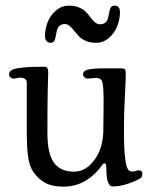

<svg xmlns="http://www.w3.org/2000/svg" viewBox="-20 -664 553 694"><path d="M341.3 -576.2Q366.7 -576.2 371.6 -603.5Q375.5 -627.4 379.6 -635.5Q383.8 -643.6 394.5 -643.6Q413.6 -643.6 413.6 -619.6Q413.6 -595.7 404.5 -571Q395.5 -546.4 374.8 -527.8Q354 -509.3 326.7 -509.3Q305.7 -509.3 289.8 -516.4Q273.9 -523.4 264.6 -533.4Q255.4 -543.5 247.8 -553.2Q240.2 -563 231.9 -570.1Q223.6 -577.1 214.4 -577.1Q189.5 -577.1 184.6 -549.3Q180.7 -524.9 176.8 -517.1Q172.9 -509.3 161.6 -509.3Q154.3 -509.3 148.4 -515.6Q142.6 -522 142.6 -533.7Q142.6 -558.1 151.6 -582.5Q160.6 -606.9 181.4 -625.2Q202.1 -643.6 229.5 -643.6Q250.5 -643.6 266.4 -636.7Q282.2 -629.9 291.5 -619.9Q300.8 -609.9 308.1 -599.9Q315.4 -589.8 323.7 -583Q332 -576.2 341.3 -576.2ZM428.2 -216.3V-182.6Q428.2 -126 432.1 -94.2Q436 -62.5 441.7 -53.2Q447.3 -43.9 456.5 -43.9Q463.4 -43.9 470.7 -46.1Q478 -48.3 482.4 -48.3Q488.3 -48.3 491.5 -44.9Q494.6 -41.5 494.6 -36.6Q494.6 -26.9 490 -22Q485.4 -17.1 468.3 -9.8Q423.8 9.8 390.6 9.8Q382.3 9.8 378.7 7.1Q375 4.4 370.6 -4.9Q364.3 -17.6 364.3 -59.6Q364.3 -73.7 357.4 -73.7Q356 -73.7 354.7 -73Q353.5 -72.3 352.1 -70.6Q350.6 -68.8 349.1 -67.1Q347.7 -65.4 345.5 -62.3Q343.3 -59.1 341.3 -56.6Q286.6 10.7 209.5 10.7Q169.4 10.7 144.5 -2.4Q119.6 -15.6 100.6 -42.5Q85.9 -63 81.3 -99.1Q76.7 -135.3 76.7 -194.8V-365.2Q76.7 -374.5 70.1 -378.9Q63.5 -383.3 54.7 -383.3Q48.3 -383.3 40.5 -381.6Q32.7 -379.9 28.3 -379.9Q22.9 -379.9 17.8 -384.3Q12.7 -388.7 12.7 -394Q12.7 -404.3 21.5 -410.2Q41 -422.9 139.6 -422.9Q154.3 -422.9 154.3 -404.3Q154.3 -402.8 154.1 -393.1Q153.8 -383.3 153.3 -366Q152.8 -348.6 152.3 -324.5Q151.9 -300.3 151.6 -262.5Q151.4 -224.6 151.4 -181.6Q151.4 -109.4 174.8 -76.4Q198.2 -43.5 247.6 -43.5Q291 -43.5 322.3 -87.2Q353.5 -130.9 353.5 -194.8Q353.5 -209 354 -244.4Q354.5 -279.8 354.5 -297.4Q354.5 -352.5 349.6 -368.7Q345.2 -382.3 326.7 -382.3Q320.3 -382.3 311.5 -381.1Q302.7 -379.9 298.3 -379.9Q290 -379.9 285.2 -384.5Q280.3 -389.2 280.3 -395.5Q280.3 -405.3 291 -410.2Q307.6 -417 358.4 -417H418.5Q428.2 -417 431.4 -413.6Q434.6 -410.2 434.6 -397Q434.6 -377.9 431.4 -315.9Q428.2 -253.9 428.2 -216.3Z"/></svg>

Font: Cooper*
Style: Regular
Weight: 400
Designer: Owen Earl
Foundry: indestructible type*
Version: Version 0.001